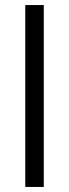

<svg xmlns="http://www.w3.org/2000/svg" viewBox="-20 -740 274 760"><path d="M80 0V-720H153.3V0Z"/></svg>

Font: Hauora
Style: Regular
Weight: 400
Designer: Wayne Shih
Foundry: WCYS
Version: Version 1.001